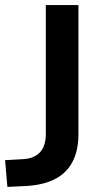

<svg xmlns="http://www.w3.org/2000/svg" viewBox="-30 -725 405 754"><path d="M-1 9 -10 -96 61 -100Q91 -102 110.5 -113.5Q130 -125 140 -146.5Q150 -168 150 -198V-705H278V-199Q278 -136 256 -92Q234 -48 190 -24Q146 0 81 5Z"/></svg>

Font: Nunito Sans 12pt ExtraLight
Style: Regular
Weight: 200
Designer: Vernon Adams
Foundry: Vernon Adams
Version: Version 3.101;gftools[0.9.27]